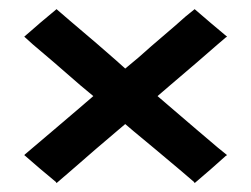

<svg xmlns="http://www.w3.org/2000/svg" viewBox="-20 -536 561 429"><path d="M485.4 -453.1Q485.4 -453.1 486.3 -453.1Q487.3 -454.1 487.3 -454.1Q487.3 -454.1 451.2 -484.4Q416 -514.6 416 -514.6Q416 -514.6 415 -515.6Q415 -515.6 415 -515.6Q415 -515.6 394.5 -499Q375 -481.4 348.6 -459Q317.4 -432.6 289.1 -407.2Q259.8 -382.8 259.8 -382.8Q259.8 -382.8 240.2 -400.4Q220.7 -417 195.3 -439.5Q164.1 -465.8 135.7 -490.2Q107.4 -514.6 107.4 -514.6Q107.4 -514.6 106.4 -515.6Q106.4 -515.6 106.4 -515.6Q106.4 -515.6 70.3 -485.4Q34.2 -454.1 34.2 -454.1Q34.2 -454.1 53.7 -436.5Q73.2 -419.9 99.6 -397.5Q130.9 -370.1 159.2 -345.7Q188.5 -321.3 188.5 -321.3Q188.5 -321.3 160.2 -296.9Q131.8 -272.5 100.6 -246.1Q75.2 -224.6 55.7 -208Q36.1 -191.4 36.1 -191.4Q36.1 -191.4 35.2 -190.4Q34.2 -189.5 34.2 -189.5Q34.2 -189.5 69.3 -159.2Q105.5 -128.9 105.5 -128.9Q105.5 -128.9 105.5 -127.9Q106.4 -127 106.4 -127Q106.4 -127 134.8 -151.4Q163.1 -175.8 194.3 -203.1Q219.7 -224.6 240.2 -242.2Q259.8 -258.8 259.8 -258.8Q259.8 -258.8 279.3 -242.2Q299.8 -225.6 325.2 -204.1Q356.4 -177.7 385.7 -153.3Q414.1 -128.9 414.1 -128.9Q414.1 -128.9 414.1 -127.9Q415 -127 415 -127Q415 -127 450.2 -157.2Q485.4 -188.5 485.4 -188.5Q485.4 -188.5 486.3 -188.5Q487.3 -189.5 487.3 -189.5Q487.3 -189.5 466.8 -206.1Q447.3 -222.7 420.9 -245.1Q389.6 -271.5 360.4 -296.9Q332 -321.3 332 -321.3Q332 -321.3 360.4 -345.7Q388.7 -370.1 419.9 -396.5Q445.3 -418.9 464.8 -435.5Q485.4 -453.1 485.4 -453.1Z"/></svg>

Font: umazing
Style: Display
Weight: 400
Designer: umazing